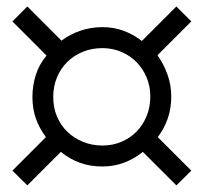

<svg xmlns="http://www.w3.org/2000/svg" viewBox="-20 -725 626 590"><path d="M441.9 -428.2Q441.9 -459.5 430.7 -486.6Q419.4 -513.7 399.9 -533.7Q380.4 -553.7 353.3 -565.4Q326.2 -577.1 294.9 -577.1Q262.2 -577.1 234.6 -565.9Q207 -554.7 186.8 -534.7Q166.5 -514.6 155 -487.1Q143.6 -459.5 143.6 -426.8Q143.6 -394.5 155 -367.2Q166.5 -339.8 187 -320.1Q207.5 -300.3 235.1 -289.1Q262.7 -277.8 294.9 -277.8Q326.7 -277.8 353.8 -289.6Q380.9 -301.3 400.4 -321.5Q419.9 -341.8 430.9 -369.1Q441.9 -396.5 441.9 -428.2ZM522 -155.3 418.9 -258.3Q391.6 -236.3 360.6 -224.9Q329.6 -213.4 294.9 -213.4Q257.3 -213.4 226.1 -224.6Q194.8 -235.8 167 -258.3L64 -155.3L18.1 -200.7L121.1 -303.7Q100.6 -331.1 90.1 -361.3Q79.6 -391.6 79.6 -426.8Q79.6 -461.9 90.1 -494.9Q100.6 -527.8 123 -554.2L18.1 -659.2L64 -705.1L168.9 -600.1Q195.8 -620.1 227.8 -630.9Q259.8 -641.6 294.9 -641.6Q329.6 -641.6 359.9 -630.4Q390.1 -619.1 416 -599.1L522 -705.1L567.9 -659.2L463.9 -555.2Q482.9 -528.8 494.6 -496.1Q506.3 -463.4 506.3 -428.2Q506.3 -358.4 464.8 -303.7L567.9 -200.7Z"/></svg>

Font: Andika New Basic
Style: Regular
Weight: 400
Designer: Victor Gaultney, Annie Olsen, Julie Remington, Don Collingsworth, Eric Hays
Foundry: SIL International
Version: Version 5.500